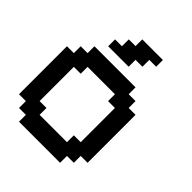

<svg xmlns="http://www.w3.org/2000/svg" viewBox="-219 -915 1042 1042"><g transform="rotate(45 302.0 -394.5)"><path d="M262.7 0H105.5V-26.4V-52.7H79.1H52.7V-79.1V-105.5H26.4H0V-289.1V-473.6H26.4H52.7V-500V-526.4H79.1H105.5V-552.7V-579.1H262.7H420.9V-552.7V-526.4H447.3H473.6V-500V-473.6H500H526.4V-289.1V-105.5H500H473.6V-79.1V-52.7H447.3H420.9V-26.4V0ZM262.7 -105.5H368.2V-131.8V-158.2H394.5H420.9V-289.1V-420.9H394.5H368.2V-447.3V-473.6H262.7H158.2V-447.3V-420.9H131.8H105.5V-289.1V-158.2H131.8H158.2V-131.8V-105.5ZM237.3 -631.8H158.2V-658.2V-684.6H184.6H210.9V-710.9V-737.3H237.3H262.7V-762.7V-789.1H341.8H420.9V-762.7V-737.3H394.5H368.2V-710.9V-684.6H341.8H315.4V-658.2V-631.8Z"/></g></svg>

Font: VCR Jazz Mono
Style: Regular
Weight: 400
Version: Version 3.1